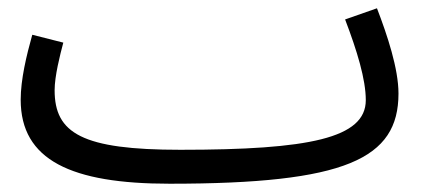

<svg xmlns="http://www.w3.org/2000/svg" viewBox="-20 -423 1033 464"><path d="M390 21C816 21 943 -39 943 -197C943 -257 916 -338 891 -403L814 -376C843 -300 864 -231 864 -181C864 -89 727 -61 416 -61C178 -61 112 -101 112 -205C112 -239 125 -290 133 -320L58 -339C44 -289 30 -231 30 -182C30 -36 152 21 390 21Z"/></svg>

Font: Noto Sans Arabic UI
Style: Regular
Weight: 400
Designer: Monotype Design Team, Nadine Chahine and Nizar Qandah
Foundry: Monotype Imaging Inc.
Version: Version 2.010